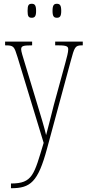

<svg xmlns="http://www.w3.org/2000/svg" viewBox="-20 -756 458 1016"><path d="M281 -662C297 -662 304 -670 304 -698C304 -728 297 -736 281 -736C265 -736 258 -728 258 -698C258 -670 265 -662 281 -662ZM148 -662C164 -662 171 -670 171 -698C171 -728 164 -736 148 -736C131 -736 126 -728 126 -698C126 -670 131 -662 148 -662ZM38 215V240H39C141 240 181 208 229 30L354 -432C374 -506 377 -516 413 -516H418V-536H272V-516H290C338 -516 341 -508 341 -494C341 -479 334 -454 326 -424L265 -201C249 -134 233 -78 224 -41C216 -77 196 -143 171 -225L111 -423C100 -459 92 -484 92 -495C92 -512 101 -516 147 -516H150V-536H7V-516H8C53 -516 55 -511 73 -453L211 0C160 169 153 215 38 215Z"/></svg>

Font: Noto Serif Devanagari ExtraCondensed Thin
Style: Regular
Weight: 100
Width: 2
Designer: Universal Thirst, Indian Type Foundry and the Monotype Design Team
Foundry: Monotype Imaging Inc.
Version: Version 2.004